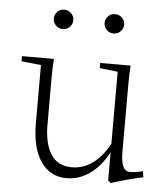

<svg xmlns="http://www.w3.org/2000/svg" viewBox="-49 -669 637 728"><g transform="rotate(5 270.0 -305.0)"><path d="M129.9 -587.9Q129.9 -603 140.6 -613.8Q151.4 -624.5 167 -624.5Q182.1 -624.5 193.1 -613.8Q204.1 -603 204.1 -587.9Q204.1 -572.3 193.4 -561.5Q182.6 -550.8 167 -550.8Q151.4 -550.8 140.6 -561.5Q129.9 -572.3 129.9 -587.9ZM323.2 -587.9Q323.2 -603 334 -613.8Q344.7 -624.5 360.4 -624.5Q375.5 -624.5 386.5 -613.8Q397.5 -603 397.5 -587.9Q397.5 -572.3 386.7 -561.5Q376 -550.8 360.4 -550.8Q344.7 -550.8 334 -561.5Q323.2 -572.3 323.2 -587.9ZM230 11.2Q168.5 11.2 132.6 -40Q96.7 -91.3 96.7 -187.5V-407.7L22 -415.5V-435.1H143.6Q141.1 -400.9 141.1 -370.1V-182.6Q141.1 -114.3 166.5 -73Q191.9 -31.7 246.6 -31.7Q332 -31.7 388.7 -133.3V-407.7L319.8 -415.5V-435.1H435.5Q433.1 -400.9 433.1 -370.1V-105Q433.1 -33.2 467.8 -33.2Q490.2 -33.2 517.1 -40.5L520.5 -17.1Q508.8 -16.1 456.1 -2Q403.3 12.2 399.9 15.6L388.7 6.3V-101.6Q360.8 -47.9 319.6 -18.3Q278.3 11.2 230 11.2Z"/></g></svg>

Font: Elstob ExtraLight
Style: Regular
Weight: 200
Designer: Peter S. Baker
Version: Version 1.015